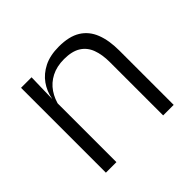

<svg xmlns="http://www.w3.org/2000/svg" viewBox="-127 -639 780 780"><g transform="rotate(-45 262.5 -249.0)"><path d="M460.5 0H400V-306Q400 -349.5 388.2 -381Q376.5 -412.5 349.5 -429.5Q322.5 -446.5 277 -446.5Q235 -446.5 204 -430.5Q173 -414.5 154 -386.5Q135 -358.5 128 -322.5L115.5 -367.5H129Q135.5 -403.5 156.2 -432.8Q177 -462 212.2 -479.8Q247.5 -497.5 298 -497.5Q357 -497.5 392.5 -475.5Q428 -453.5 444.2 -412.2Q460.5 -371 460.5 -312ZM131.5 0H71V-487.5H131.5L128.5 -367L131.5 -364Z"/></g></svg>

Font: Anek Malayalam Medium Light
Style: Regular
Weight: 300
Version: Version 1.003